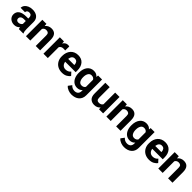

<svg xmlns="http://www.w3.org/2000/svg" viewBox="492 -2351 4371 4371"><g transform="rotate(45 2678.0 -165.0)"><path d="M502.4 0V-8.3C488.8 -35.2 481.4 -69.3 481.4 -127.4V-353.5C481.4 -476.6 391.1 -538.1 269 -538.1C223.6 -538.1 184.1 -530.3 150.4 -515.1C83 -484.4 44.4 -431.6 44.4 -371.1H185.1C185.1 -411.6 213.9 -437 261.2 -437C315.9 -437 339.8 -404.8 339.8 -354.5V-321.8H276.9C114.7 -321.8 32.2 -259.3 32.2 -148.4C32.2 -57.1 110.8 9.8 211.4 9.8C275.4 9.8 317.9 -16.6 345.7 -49.3C349.1 -29.3 354 -12.7 360.4 0ZM242.2 -95.2C199.7 -95.2 173.3 -121.6 173.3 -158.2C173.3 -206.5 206.1 -242.2 280.8 -242.2H339.8V-148.9C325.7 -121.6 290.5 -95.2 242.2 -95.2Z M817.4 -427.7C844.2 -427.7 865.2 -421.4 879.9 -408.7C894.5 -396 901.9 -372.1 901.9 -337.4V0H1043.5V-336.9C1043.5 -485.8 976.1 -538.1 876.5 -538.1C812.5 -538.1 760.3 -512.2 723.6 -465.3L718.8 -528.3H586.9V0H727.5V-374.5C745.1 -407.2 774.9 -427.7 817.4 -427.7Z M1450.2 -531.7C1439.9 -535.6 1421.4 -538.1 1406.2 -538.1C1353.5 -538.1 1313.5 -510.3 1287.6 -463.9L1282.7 -528.3H1150.4V0H1291V-348.1C1308.1 -386.2 1343.3 -405.3 1397 -405.3C1412.6 -405.3 1434.1 -403.3 1447.8 -401.4Z M1750.5 9.8C1801.8 9.8 1844.7 0 1879.4 -20C1913.6 -40 1939 -62 1955.6 -85.9L1887.2 -160.2C1855.5 -119.6 1810.1 -100.1 1759.3 -100.1C1722.7 -100.1 1692.9 -111.3 1670.4 -133.8C1647.9 -155.8 1634.3 -185.1 1629.9 -220.7H1967.3V-279.3C1967.3 -356.9 1947.3 -419.9 1907.2 -467.3C1867.2 -514.6 1809.6 -538.1 1734.9 -538.1C1582 -538.1 1487.3 -425.8 1487.3 -265.6V-246.1C1487.3 -198.7 1498 -155.8 1519 -117.2C1561 -39.6 1641.1 9.8 1750.5 9.8ZM1733.4 -428.2C1766.1 -428.2 1790 -418.5 1805.7 -398.4C1820.8 -378.4 1828.6 -354 1829.1 -325.2V-314.5H1631.3C1641.1 -382.8 1672.4 -428.2 1733.4 -428.2Z M2026.4 -257.8C2026.4 -206.5 2035.2 -161.1 2052.2 -120.6C2086.9 -40 2151.9 9.8 2239.3 9.8C2295.4 9.8 2336.9 -11.2 2368.2 -46.4V-16.6C2368.2 59.1 2324.7 102.1 2249 102.1C2196.8 102.1 2153.8 79.6 2121.1 42L2059.1 125C2104 181.6 2189.9 208 2255.4 208C2406.2 208 2509.3 126.5 2509.3 -17.6V-528.3H2381.8L2376 -478C2346.2 -516.6 2302.7 -538.1 2240.2 -538.1C2108.4 -538.1 2026.4 -429.2 2026.4 -268.1ZM2167 -268.1C2167 -312.5 2175.8 -350.6 2193.8 -381.3C2211.9 -412.1 2239.3 -427.7 2275.9 -427.7C2320.8 -427.7 2350.6 -409.7 2368.2 -378.4V-150.4C2350.6 -119.6 2320.3 -101.1 2274.9 -101.1C2238.3 -101.1 2210.9 -116.2 2193.4 -147C2175.8 -177.2 2167 -214.4 2167 -257.8Z M3071.8 0V-528.3H2931.2V-154.3C2915 -121.6 2884.3 -101.1 2832 -101.1C2787.1 -101.1 2755.4 -123.5 2755.4 -186V-528.3H2614.7V-187C2614.7 -117.2 2630.9 -66.9 2663.6 -36.1C2696.3 -5.4 2738.3 9.8 2790.5 9.8C2855 9.8 2902.8 -14.2 2936 -55.2L2939.5 0Z M3406.2 -427.7C3433.1 -427.7 3454.1 -421.4 3468.8 -408.7C3483.4 -396 3490.7 -372.1 3490.7 -337.4V0H3632.3V-336.9C3632.3 -485.8 3564.9 -538.1 3465.3 -538.1C3401.4 -538.1 3349.1 -512.2 3312.5 -465.3L3307.6 -528.3H3175.8V0H3316.4V-374.5C3334 -407.2 3363.8 -427.7 3406.2 -427.7Z M3718.3 -257.8C3718.3 -206.5 3727.1 -161.1 3744.1 -120.6C3778.8 -40 3843.8 9.8 3931.2 9.8C3987.3 9.8 4028.8 -11.2 4060.1 -46.4V-16.6C4060.1 59.1 4016.6 102.1 3940.9 102.1C3888.7 102.1 3845.7 79.6 3813 42L3751 125C3795.9 181.6 3881.8 208 3947.3 208C4098.1 208 4201.2 126.5 4201.2 -17.6V-528.3H4073.7L4067.9 -478C4038.1 -516.6 3994.6 -538.1 3932.1 -538.1C3800.3 -538.1 3718.3 -429.2 3718.3 -268.1ZM3858.9 -268.1C3858.9 -312.5 3867.7 -350.6 3885.7 -381.3C3903.8 -412.1 3931.2 -427.7 3967.8 -427.7C4012.7 -427.7 4042.5 -409.7 4060.1 -378.4V-150.4C4042.5 -119.6 4012.2 -101.1 3966.8 -101.1C3930.2 -101.1 3902.8 -116.2 3885.3 -147C3867.7 -177.2 3858.9 -214.4 3858.9 -257.8Z M4553.7 9.8C4605 9.8 4647.9 0 4682.6 -20C4716.8 -40 4742.2 -62 4758.8 -85.9L4690.4 -160.2C4658.7 -119.6 4613.3 -100.1 4562.5 -100.1C4525.9 -100.1 4496.1 -111.3 4473.6 -133.8C4451.2 -155.8 4437.5 -185.1 4433.1 -220.7H4770.5V-279.3C4770.5 -356.9 4750.5 -419.9 4710.4 -467.3C4670.4 -514.6 4612.8 -538.1 4538.1 -538.1C4385.3 -538.1 4290.5 -425.8 4290.5 -265.6V-246.1C4290.5 -198.7 4301.3 -155.8 4322.3 -117.2C4364.3 -39.6 4444.3 9.8 4553.7 9.8ZM4536.6 -428.2C4569.3 -428.2 4593.3 -418.5 4608.9 -398.4C4624 -378.4 4631.8 -354 4632.3 -325.2V-314.5H4434.6C4444.3 -382.8 4475.6 -428.2 4536.6 -428.2Z M5078.1 -427.7C5105 -427.7 5126 -421.4 5140.6 -408.7C5155.3 -396 5162.6 -372.1 5162.6 -337.4V0H5304.2V-336.9C5304.2 -485.8 5236.8 -538.1 5137.2 -538.1C5073.2 -538.1 5021 -512.2 4984.4 -465.3L4979.5 -528.3H4847.7V0H4988.3V-374.5C5005.9 -407.2 5035.6 -427.7 5078.1 -427.7Z"/></g></svg>

Font: Vazirmatn
Style: Bold
Weight: 700
Designer: Saber Rastikerdar
Foundry: Saber Rastikerdar
Version: Version 33.003